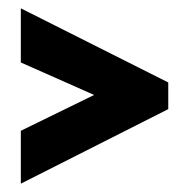

<svg xmlns="http://www.w3.org/2000/svg" viewBox="-20 -520 454 461"><path d="M30 -79V-206L206 -292L30 -370V-500L384 -322V-258Z"/></svg>

Font: Stick No Bills ExtraBold
Style: Regular
Weight: 800
Version: Version 2.000